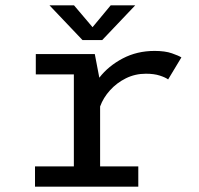

<svg xmlns="http://www.w3.org/2000/svg" viewBox="-20 -704 750 724"><path d="M357.5 -76.5H501.5V0H112V-76.5H258.5V-423.5H115V-500H337.5L354.5 -411Q388.5 -455 442.5 -483.5Q496.5 -512 563 -512Q602.5 -512 628.2 -503Q654 -494 664 -487.5L614 -404.5Q604 -412 582.5 -419Q561 -426 530 -426Q489.5 -426 454.8 -408.8Q420 -391.5 394.8 -363.5Q369.5 -335.5 357.5 -302.5ZM490 -684 365.5 -553H291L166.5 -684H259L329 -601.5L397.5 -684Z"/></svg>

Font: League Mono
Style: Regular
Weight: 400
Width: 6
Designer: Tyler Finck
Foundry: The League of Moveable Type / Tyler Finck
Version: Version 2.300;RELEASE